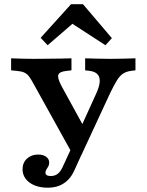

<svg xmlns="http://www.w3.org/2000/svg" viewBox="-20 -691 690 904"><path d="M324 38.9 138.3 -295.8Q126.6 -317.8 117.4 -330.2Q108.2 -342.7 95.5 -348.9Q82.9 -355.1 60.6 -357.1L32.3 -359.9V-416.4Q51.1 -415.6 81.2 -414.8Q111.3 -413.9 133.8 -413.9H135.4H136.4Q162.1 -413.9 197 -414.4Q232 -414.8 264.7 -415.2Q297.5 -415.6 316.5 -416.4V-359.9L293 -357.1Q260.4 -353.8 254.8 -339.3Q249.2 -324.7 269.6 -285.9L380.5 -83.6L350.4 -68.8L430.4 -244.8Q448 -282.1 449.5 -305.7Q451 -329.3 438.4 -342Q425.8 -354.6 401.1 -357.5L380.9 -359.9V-416.4Q408.8 -415.6 439.7 -414.8Q470.6 -413.9 501.3 -413.9Q531.9 -413.9 561.5 -414.8Q591.1 -415.6 617.8 -416.4V-359.9L598.5 -357.5Q575.7 -354.7 560.3 -345Q544.9 -335.3 531.3 -313.7Q517.6 -292.1 498.7 -252.9L363.3 38.9ZM204.9 192.7Q152.1 192.7 119.2 168.6Q86.2 144.4 86.2 105.6Q86.2 75.3 106.8 56Q127.4 36.7 159.5 36.7Q183.1 36.7 197.3 47.1Q211.6 57.4 211.6 74.4Q211.6 84.8 207.2 92.7Q202.8 100.6 198.4 107.3Q194 114 194 121.7Q194 137.8 218.8 137.8Q237.6 137.8 250.9 128Q264.1 118.3 274.3 96.6L335 -34.7L387.7 -15.5L330.1 111.1Q317.7 138.8 299.5 156.7Q281.4 174.6 258.1 183.7Q234.9 192.7 204.9 192.7ZM204.3 -478 171.4 -512.9 314.3 -671.1H370.8L506.7 -511.4L476.5 -478L291.2 -598.3L356 -609.3Z"/></svg>

Font: Playfair 5pt SemiExpanded Light
Style: Regular
Weight: 300
Width: 6
Designer: Claus Eggers Sørensen
Foundry: Claus Eggers Sørensen
Version: Version 2.203